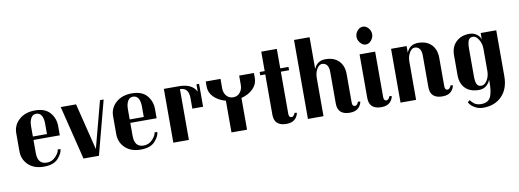

<svg xmlns="http://www.w3.org/2000/svg" viewBox="-66 -1093 4462 1652"><g transform="rotate(-10 2165.5 -266.5)"><path d="M416 -232H186V-118Q186 -20 266 -20Q313 -20 345 -55.5Q377 -91 377 -115H401Q401 -80 361.5 -35Q322 10 236 10Q150 10 100 -38Q50 -86 50 -157V-314Q50 -385 103 -432.5Q156 -480 243 -480Q330 -480 373 -430.5Q416 -381 416 -311ZM309 -262V-353Q309 -399 293.5 -424.5Q278 -450 247 -450Q216 -450 201 -421.5Q186 -393 186 -353V-262Z M841 -470 717 0H582L466 -470H600L701 -62L809 -470Z M1262 -232H1032V-118Q1032 -20 1112 -20Q1159 -20 1191 -55.5Q1223 -91 1223 -115H1247Q1247 -80 1207.5 -35Q1168 10 1082 10Q996 10 946 -38Q896 -86 896 -157V-314Q896 -385 949 -432.5Q1002 -480 1089 -480Q1176 -480 1219 -430.5Q1262 -381 1262 -311ZM1155 -262V-353Q1155 -399 1139.5 -424.5Q1124 -450 1093 -450Q1062 -450 1047 -421.5Q1032 -393 1032 -353V-262Z M1673 -260H1579V-352Q1579 -444 1503 -444V0H1367V-470H1498Q1613 -470 1650 -396V-460H1673Z M2154 -424Q2154 -373 2115 -333.5Q2076 -294 2011 -277V0H1875V-277Q1811 -294 1772 -333.5Q1733 -373 1733 -424V-470H1862V-388Q1862 -348 1884.5 -321.5Q1907 -295 1943 -295Q1979 -295 2002 -322Q2025 -349 2025 -388V-470H2154Z M2407 -40Q2427 -40 2439 -72L2458 -69Q2458 -59 2450.5 -43.5Q2443 -28 2433 -18Q2407 10 2355 10Q2248 10 2248 -89V-441H2204V-470H2248V-640H2384V-470H2456V-441H2384V-74Q2384 -40 2407 -40Z M2961 -40Q2981 -40 2993 -72L3012 -69Q3012 -59 3004.5 -43.5Q2997 -28 2987 -18Q2961 10 2909 10Q2802 10 2802 -89V-366Q2802 -406 2786.5 -425.5Q2771 -445 2744.5 -445Q2718 -445 2698.5 -411.5Q2679 -378 2679 -334V0H2543V-690H2679V-412Q2706 -480 2780 -480Q2854 -480 2896 -437.5Q2938 -395 2938 -322V-74Q2938 -40 2961 -40Z M3236 -40Q3256 -40 3268 -72L3287 -69Q3287 -59 3279.5 -43.5Q3272 -28 3262 -18Q3236 10 3184 10Q3077 10 3077 -89V-470H3213V-74Q3213 -40 3236 -40ZM3193.5 -676Q3214 -652 3214 -623Q3214 -594 3193.5 -569Q3173 -544 3146 -544Q3119 -544 3098 -569Q3077 -594 3077 -623Q3077 -652 3097.5 -676Q3118 -700 3145.5 -700Q3173 -700 3193.5 -676Z M3770 -40Q3790 -40 3802 -72L3821 -69Q3821 -59 3813.5 -43.5Q3806 -28 3796 -18Q3770 10 3718 10Q3611 10 3611 -89V-366Q3611 -406 3595.5 -425.5Q3580 -445 3553.5 -445Q3527 -445 3507.5 -411.5Q3488 -378 3488 -334V0H3352V-470H3488V-412Q3515 -480 3589 -480Q3663 -480 3705 -437.5Q3747 -395 3747 -322V-74Q3747 -40 3770 -40Z M4271 -470V-70Q4271 41 4209.5 104Q4148 167 4047 167Q4007 167 3976 149.5Q3945 132 3934 115L3922 98L3942 82Q3945 88 3955 98.5Q3965 109 3974 116Q4000 133 4033.5 133Q4067 133 4088 120.5Q4109 108 4120 82Q4137 39 4137 -44V-64Q4129 -37 4103 -13.5Q4077 10 4037 10Q3959 10 3917.5 -32.5Q3876 -75 3876 -149V-322Q3876 -394 3920.5 -437Q3965 -480 4037 -480Q4076 -480 4102.5 -459Q4129 -438 4135 -414V-470ZM4135 -334Q4135 -376 4113 -413Q4091 -450 4062.5 -450Q4034 -450 4023.5 -426Q4013 -402 4013 -356V-115Q4013 -66 4024 -44Q4035 -22 4063 -22Q4091 -22 4113 -57Q4135 -92 4135 -137Z"/></g></svg>

Font: Trochut
Style: Bold
Weight: 700
Designer: Andreu Balius
Foundry: Andreu Balius
Version: Version 1.001